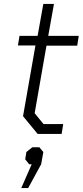

<svg xmlns="http://www.w3.org/2000/svg" viewBox="-20 -680 422 975"><path d="M97 -90 160 -449H71L79 -498H171L200 -660H254L225 -498H380L372 -448H216L156 -105L201 -50H301L293 0H171ZM141 154H128L108 129L114 92L144 68H180L200 92L189 154L123 275H88Z"/></svg>

Font: Chakra Petch Light
Style: Italic
Weight: 300
Italic angle: -10°
Designer: Katatrad Aksorn Co.,Ltd.
Foundry: Cadson Demak Co.,Ltd.
Version: Version 1.000; ttfautohint (v1.6)